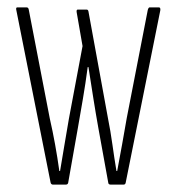

<svg xmlns="http://www.w3.org/2000/svg" viewBox="-20 -501 479 521"><path d="M124 0Q118 0 117 -7L24 -475Q23 -481 27 -481H52Q57 -481 58 -475L115 -180Q123 -145 129.5 -109Q136 -73 141 -37H143Q149 -73 155 -108.5Q161 -144 167 -179L204 -376L188 -468Q187 -475 191 -475H215Q219 -475 220 -470L273 -180Q280 -145 285 -109Q290 -73 296 -37H298Q305 -74 311.5 -110Q318 -146 324 -181L381 -474Q383 -481 386 -481H411Q416 -481 415 -473L321 -5Q320 0 315 0H281Q275 0 274 -4L247 -153Q240 -192 233.5 -233Q227 -274 220 -319H218Q212 -274 205 -233Q198 -192 191 -152L165 -5Q164 0 158 0Z"/></svg>

Font: Sofia Sans Extra Condensed ExtraLight
Style: Regular
Weight: 250
Designer: Botio Nikoltchev, Ani Petrova
Foundry: lettersoup
Version: Version 4.101